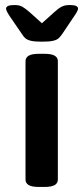

<svg xmlns="http://www.w3.org/2000/svg" viewBox="-20 -738 330 760"><path d="M134 2Q106 2 93.5 -5.5Q81 -13 81 -27V-496Q81 -510 93.5 -517.5Q106 -525 134 -525H156Q184 -525 196.5 -517.5Q209 -510 209 -496V-27Q209 -13 196.5 -5.5Q184 2 156 2ZM254 -718Q275 -718 282 -714Q289 -710 289 -704Q289 -696 275 -676L226 -603Q219 -593 212 -586.5Q205 -580 190 -576.5Q175 -573 146 -573Q117 -573 102.5 -576.5Q88 -580 80.5 -586.5Q73 -593 67 -603L17 -676Q4 -696 4 -704Q4 -710 11 -714Q18 -718 39 -718Q57 -718 69 -711Q81 -704 97 -690L146 -646L195 -690Q210 -704 223 -711Q236 -718 254 -718Z"/></svg>

Font: Asap Expanded SemiBold
Style: Regular
Weight: 600
Width: 7
Designer: Pablo Cosgaya
Foundry: Omnibus-Type
Version: Version 3.001; ttfautohint (v1.8.4.7-5d5b)